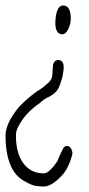

<svg xmlns="http://www.w3.org/2000/svg" viewBox="-20 -351 325 700"><path d="M210 -331Q239 -331 238 -279V-280Q237 -260 228 -243Q219 -226 208 -226Q179 -226 182 -276Q186 -331 210 -331ZM192 -132Q212 -132 212 -107Q212 -104 212 -100Q212 -96 211 -91Q209 -77 206.5 -67Q204 -57 202 -52Q194 -25 181 -13.5Q168 -2 153.5 4.5Q139 11 126 24Q107 37 92.5 50.5Q78 64 67 78Q54 96 46 111.5Q38 127 38 143Q38 207 65 244Q92 281 140 281Q159 281 189 237Q191 232 196.5 219Q202 206 212 187Q218 181 224 181Q234 181 240 192.5Q246 204 243 215Q230 261 209 285Q170 329 139 329Q128 329 111.5 327Q95 325 65 307Q0 269 0 139Q3 97 45 44Q54 33 72 16.5Q90 0 116 -19Q124 -23 134.5 -31Q145 -39 160 -53Q165 -59 167 -63.5Q169 -68 170 -71Q171 -75 173 -111Q176 -132 192 -132Z"/></svg>

Font: Square Peg
Style: Regular
Weight: 400
Designer: Robert E. Leuschke
Foundry: Robert E. Leuschke
Version: Version 1.010; ttfautohint (v1.8.4.7-5d5b)